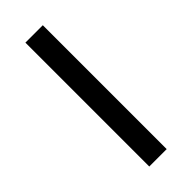

<svg xmlns="http://www.w3.org/2000/svg" viewBox="73 -749 792 792"><g transform="rotate(45 469.0 -353.0)"><path d="M107.4 -404.3H830.1V-302.7H107.4Z"/></g></svg>

Font: Pretendard JP SemiBold
Style: Regular
Weight: 600
Designer: Base glyphs from Inter by Rasmus Andersson; Hangeul glyphs from Noto Sans CJK(Source Han Sans) by Jang Soo-young and Kan
Foundry: Kil Hyung-jin
Version: Version 1.309